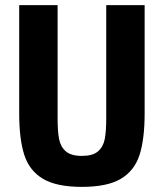

<svg xmlns="http://www.w3.org/2000/svg" viewBox="-20 -718 640 750"><path d="M205 -698V-256Q205 -204 211 -174Q217 -144 237.5 -126.5Q258 -109 300 -109Q342 -109 362.5 -126.5Q383 -144 389 -174Q395 -204 395 -256V-698H545V-276Q545 -174 525 -112.5Q505 -51 452 -19.5Q399 12 300 12Q201 12 148 -19.5Q95 -51 75 -112.5Q55 -174 55 -276V-698Z"/></svg>

Font: iA Writer Mono V
Style: Regular
Weight: 400
Designer: Mike Abbink, Paul van der Laan, Pieter van Rosmalen
Foundry: Bold Monday
Version: Version 2.000